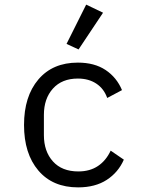

<svg xmlns="http://www.w3.org/2000/svg" viewBox="-20 -799 640 831"><path d="M84 -258Q84 -382 146 -455Q208 -528 317 -528Q389 -528 437 -496Q485 -464 508 -409L444 -375Q430 -415 397 -437Q364 -459 317 -459Q248 -459 209 -415.5Q170 -372 170 -302V-214Q170 -144 209 -100.5Q248 -57 319 -57Q369 -57 404 -80.5Q439 -104 459 -147L516 -108Q492 -53 442 -20.5Q392 12 318 12Q208 12 146 -61Q84 -134 84 -258ZM320 -585 268 -609 353 -779 426 -744Z"/></svg>

Font: iA Writer Quattro V
Style: Regular
Weight: 400
Designer: Mike Abbink, Paul van der Laan, Pieter van Rosmalen, Oliver Reichenstein
Foundry: Information Architects Inc.
Version: Version 2.000